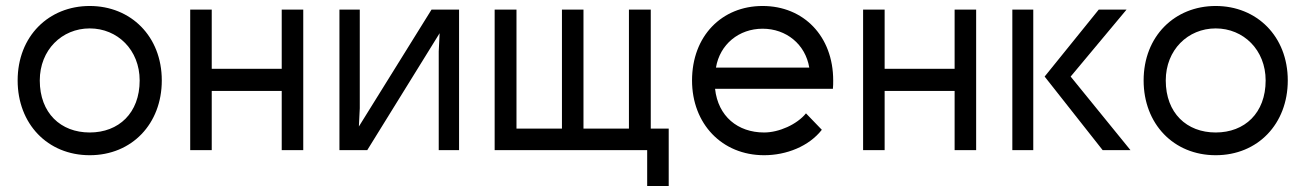

<svg xmlns="http://www.w3.org/2000/svg" viewBox="-20 -502 4365 642"><path d="M280 -407C373 -407 447 -335 447 -233C447 -124 377 -59 280 -59C183 -59 113 -124 113 -233C113 -335 187 -407 280 -407ZM39 -233C39 -88 139 17 280 17C421 17 521 -88 521 -233C521 -381 417 -482 280 -482C143 -482 39 -381 39 -233Z M994 -470H922V-272H688V-470H616V0H688V-198H922V0H994Z M1515 -470H1423L1180 -79L1183 -140V-470H1115V0H1208L1450 -391L1447 -330V0H1515Z M1707 -72V-470H1634V0H2144V120H2216V-72H2156V-470H2083V-72H1931V-470H1859V-72Z M2728 -68 2675 -123C2645 -86 2585 -59 2535 -59C2447 -59 2381 -113 2371 -205H2765C2766 -214 2766 -224 2766 -233C2766 -381 2667 -482 2530 -482C2393 -482 2294 -381 2294 -233C2294 -88 2394 17 2535 17C2610 17 2685 -13 2728 -68ZM2374 -276C2387 -354 2451 -406 2530 -406C2609 -406 2673 -354 2686 -276Z M3244 -470H3172V-272H2938V-470H2866V0H2938V-198H3172V0H3244Z M3365 -470V0H3435V-470ZM3473 -246 3667 0H3760L3560 -246L3747 -470H3654Z M4045 -407C4138 -407 4212 -335 4212 -233C4212 -124 4142 -59 4045 -59C3948 -59 3878 -124 3878 -233C3878 -335 3952 -407 4045 -407ZM3804 -233C3804 -88 3904 17 4045 17C4186 17 4286 -88 4286 -233C4286 -381 4182 -482 4045 -482C3908 -482 3804 -381 3804 -233Z"/></svg>

Font: Kreadon Medium
Style: Regular
Weight: 500
Designer: kohakuno
Foundry: StudioGnu
Version: Version 1.000;Glyphs 3.1.2 (3151)